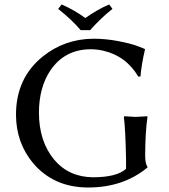

<svg xmlns="http://www.w3.org/2000/svg" viewBox="-20 -832 757 862"><path d="M341.8 -696.8Q304.7 -741.7 241.2 -792L256.8 -812Q317.4 -785.2 362.8 -751Q419.9 -791 470.2 -812L484.9 -792Q435.1 -753.4 384.8 -696.8ZM545.9 -117.2Q543 -255.9 536.1 -307.1L538.1 -310.1Q540 -310.1 588.9 -307.1Q588.9 -307.1 641.1 -310.1L642.1 -307.1Q632.3 -239.7 631.8 -137.2V-130.9Q632.3 -95.7 642.1 -83V-80.1Q533.7 9.8 376 9.8Q221.7 9.8 128.9 -99.1Q52.2 -190.9 51.8 -316.9Q51.8 -481.9 172.9 -579.1Q271.5 -657.7 400.9 -658.2Q455.1 -658.2 512 -647.2Q568.8 -636.2 599.1 -624.5L628.9 -612.8L630.9 -609.9Q614.7 -541 610.8 -488.8L601.1 -487.8Q545.4 -582 440.9 -605Q414.1 -610.8 387.2 -610.8Q270.5 -610.8 205.6 -515.1Q155.3 -439 154.8 -327.1Q154.8 -197.3 223.6 -114.7Q290 -36.6 398.9 -36.1Q505.4 -36.6 545.9 -74.2Z"/></svg>

Font: Linux Biolinum Capitals O
Style: Small Caps
Weight: 400
Designer: Philipp H. Poll
Foundry: Philipp H. Poll
Version: Version 1.0.4